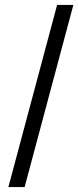

<svg xmlns="http://www.w3.org/2000/svg" viewBox="-20 -760 318 780"><path d="M278 -740H212L14 0H80Z"/></svg>

Font: XITS
Style: Bold Italic
Weight: 700
Italic angle: -16.33°
Designer: MicroPress Inc., with final additions and corrections provided by Coen Hoffman, Elsevier (retired)
Version: Version 1.302